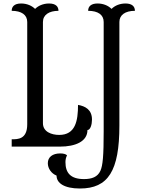

<svg xmlns="http://www.w3.org/2000/svg" viewBox="-20 -840 832 1100"><path d="M323 0C413 0 481 -30 481 -95C498 -95 507 -127 507 -155C507 -212 468 -232 427 -239C427 -147 412 -67 319 -67C275 -67 226 -85 226 -134V-714C226 -755 261 -778 315 -778C315 -801 301 -820 261 -820C226 -820 198 -806 181 -789C164 -806 136 -820 101 -820C61 -820 47 -801 47 -778C103 -778 136 -755 136 -714V-128C136 -42 83 -42 47 -42V0ZM664 -714C664 -754 697 -778 753 -778C753 -805 734 -820 699 -820C668 -820 639 -809 619 -789C599 -809 570 -820 539 -820C504 -820 485 -805 485 -778C542 -778 574 -755 574 -714V-88C574 52 569 109 555 139C539 174 506 186 461 186C384 186 355 150 355 89C355 74 358 62 364 50C358 43 344 39 325 39C281 39 254 60 254 95C254 125 274 154 304 166C304 209 348 240 438 240C600 240 664 139 664 -121Z"/></svg>

Font: Milonga
Style: Regular
Weight: 400
Designer: Pablo Impallari, Brenda Gallo, Rodrigo Fuenzalida
Foundry: Pablo Impallari, Brenda Gallo, Rodrigo Fuenzalida
Version: Version 1.000